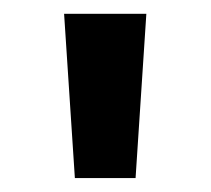

<svg xmlns="http://www.w3.org/2000/svg" viewBox="-20 -623 305 278"><path d="M88.4 -365.2H176.3L191.9 -603H72.8Z"/></svg>

Font: Now ExtraBold
Style: Regular
Weight: 800
Designer: Alfredo Marco Pradil
Foundry: Alfredo Marco Pradil
Version: Version 1.200;hotconv 1.0.109;makeotfexe 2.5.65596